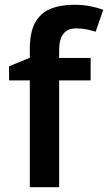

<svg xmlns="http://www.w3.org/2000/svg" viewBox="-20 -785 453 805"><path d="M360 -448H228V0H105V-448H18V-507L105 -543V-579Q105 -649 127 -689.5Q149 -730 191 -747.5Q233 -765 290 -765Q329 -765 360.5 -758.5Q392 -752 413 -744L381 -652Q365 -657 344.5 -661.5Q324 -666 300 -666Q263 -666 245.5 -643Q228 -620 228 -576V-542H360Z"/></svg>

Font: Noto Sans New Tai Lue SemiBold
Style: Regular
Weight: 600
Version: Version 2.003